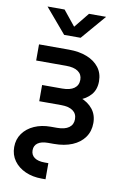

<svg xmlns="http://www.w3.org/2000/svg" viewBox="-101 -795 701 1059"><g transform="rotate(10 249.5 -266.0)"><path d="M210 204.1Q158.7 204.1 118.2 186Q77.6 168 54 135.3Q30.3 102.5 30.3 58.6Q30.3 15.1 53.7 -17.6Q77.1 -50.3 117.7 -68.4Q158.2 -86.4 209.5 -86.4H244.6Q288.1 -86.4 311 -103Q334 -119.6 334 -150.4Q334 -181.2 311 -197.5Q288.1 -213.9 244.6 -213.9H122.6V-304.7H235.4Q278.8 -304.7 302 -321.5Q325.2 -338.4 325.2 -369.6Q325.2 -399.4 302 -415.8Q278.8 -432.1 235.4 -432.1H66.9V-522.5H234.4Q292 -522.5 335.4 -505.4Q378.9 -488.3 403.6 -456.3Q428.2 -424.3 428.2 -378.9Q428.2 -333 402.6 -303.2Q377 -273.4 332.8 -258.8Q288.6 -244.1 232.9 -244.1H122.6V-289.1H241.2Q298.8 -289.1 343 -272.5Q387.2 -255.9 412.4 -224.1Q437.5 -192.4 437.5 -147Q437.5 -100.6 413.3 -66.7Q389.2 -32.7 345.5 -14.4Q301.8 3.9 242.7 3.9H210Q172.9 3.9 153.1 18.1Q133.3 32.2 133.3 58.6Q133.3 85 153.3 99.4Q173.3 113.8 210.4 113.8H231.4V204.1ZM172.4 -736.3 240.7 -651.9 309.1 -736.3H404.3V-735.4L286.6 -598.1H194.3L77.6 -735.4V-736.3Z"/></g></svg>

Font: Inter 28pt Medium
Style: Regular
Weight: 500
Designer: Rasmus Andersson
Foundry: rsms
Version: Version 4.001;git-66647c0bb